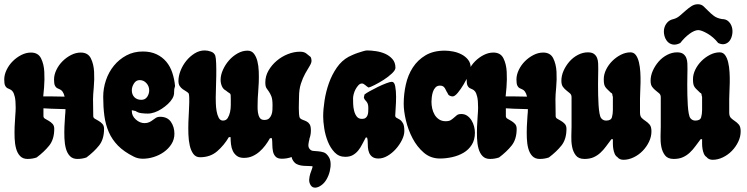

<svg xmlns="http://www.w3.org/2000/svg" viewBox="-38 -750 3523 906"><path d="M267 -294Q263 -310 257 -318Q251 -326 244 -328.5Q237 -331 231 -334.5Q225 -338 221 -346.5Q217 -355 217 -375Q217 -397 228 -420Q239 -443 257 -461Q275 -479 297.5 -490.5Q320 -502 343 -502Q377 -502 390.5 -475Q404 -448 406 -411.5Q408 -375 404.5 -338Q401 -301 401 -282L402 -202Q402 -194 410 -189.5Q418 -185 427.5 -179.5Q437 -174 445 -165.5Q453 -157 453 -142Q453 -93 429.5 -63.5Q406 -34 370 -7Q350 0 327 0Q305 0 292 -13.5Q279 -27 273 -49Q267 -71 266 -98Q265 -125 266 -152Q267 -179 269 -203Q271 -222 271 -235Q252 -235 204 -237Q182 -238 167 -239V-202Q167 -194 175 -189.5Q183 -185 192.5 -179.5Q202 -174 210 -165.5Q218 -157 218 -142Q218 -93 194.5 -63.5Q171 -34 135 -7Q115 0 92 0Q70 0 57 -13.5Q44 -27 38 -49Q32 -71 31 -98Q30 -125 31 -152Q32 -179 34 -203Q36 -227 36 -242Q36 -275 32 -292.5Q28 -310 22 -318Q16 -326 9 -328.5Q2 -331 -4 -334.5Q-10 -338 -14 -346.5Q-18 -355 -18 -375Q-18 -397 -7 -420Q4 -443 22 -461Q40 -479 62.5 -490.5Q85 -502 108 -502Q142 -502 155.5 -475Q169 -448 171 -411.5Q173 -375 170 -338Q167 -312 166 -295H211Q246 -294 267 -294Z M636 -507Q673 -507 700.5 -494Q728 -481 746.5 -459Q765 -437 775 -407Q785 -377 788 -344Q783 -330 783.5 -315Q784 -300 776 -286Q768 -272 754.5 -259.5Q741 -247 725 -236.5Q709 -226 692 -220Q675 -214 659 -214Q645 -214 629 -216Q613 -218 602 -226L584 -230V-226Q584 -203 603 -186Q622 -169 644 -169Q657 -169 666.5 -173.5Q676 -178 683.5 -184Q691 -190 698.5 -194.5Q706 -199 717 -199Q752 -199 768.5 -175Q785 -151 785 -119Q785 -92 771 -70Q757 -48 735 -32.5Q713 -17 687 -9Q661 -1 636 -1Q612 -1 593 -11Q547 -34 519 -62.5Q491 -91 475.5 -126.5Q460 -162 454.5 -203.5Q449 -245 449 -293Q449 -333 462 -371.5Q475 -410 499.5 -440Q524 -470 558.5 -488.5Q593 -507 636 -507ZM584 -324Q584 -304 596 -291.5Q608 -279 629 -279Q647 -279 656.5 -293Q666 -307 666 -324Q666 -343 653 -357.5Q640 -372 621 -372Q604 -372 594 -356Q584 -340 584 -324Z M1422 -95V-93Q1419 -82 1417.5 -70Q1416 -58 1421 -50Q1428 -39 1439.5 -38Q1451 -37 1464 -36Q1477 -35 1489.5 -31Q1502 -27 1513 -10Q1521 2 1522 20Q1523 38 1518 58.5Q1513 79 1502.5 97Q1492 115 1477 125Q1463 135 1449.5 135.5Q1436 136 1428 124Q1420 111 1421 97Q1422 83 1426 70Q1430 57 1434 47.5Q1438 38 1436 34H1435Q1433 35 1433 34Q1421 33 1408 33Q1395 33 1383 31Q1371 29 1361.5 24Q1352 19 1345 8Q1340 1 1338 -9Q1316 -1 1292 -1Q1272 -1 1262.5 -11Q1253 -21 1250 -36Q1247 -51 1247 -68Q1247 -85 1245 -98H1236Q1226 -80 1213.5 -63.5Q1201 -47 1186 -34Q1171 -21 1153 -13Q1135 -5 1113 -5Q1092 -5 1079.5 -14.5Q1067 -24 1060.5 -38Q1054 -52 1052 -69.5Q1050 -87 1050 -103H1042Q1019 -64 986.5 -36Q954 -8 906 -8Q886 -8 874.5 -23.5Q863 -39 857.5 -63Q852 -87 851 -116.5Q850 -146 851 -174.5Q852 -203 853.5 -227Q855 -251 855 -265Q855 -276 855 -286.5Q855 -297 853 -308Q849 -314 841 -318.5Q833 -323 824.5 -329Q816 -335 810 -344Q804 -353 804 -368Q804 -391 814 -416.5Q824 -442 841 -463Q858 -484 880.5 -498Q903 -512 928 -512Q942 -512 957.5 -506.5Q973 -501 978 -487Q981 -477 982 -450.5Q983 -424 982.5 -392.5Q982 -361 981 -332Q980 -303 980 -289Q980 -280 980.5 -262Q981 -244 984 -226Q987 -208 994 -194.5Q1001 -181 1014 -181Q1029 -181 1036.5 -193Q1044 -205 1047.5 -221Q1051 -237 1051 -254Q1051 -271 1051 -281Q1051 -295 1050.5 -300.5Q1050 -306 1047.5 -308.5Q1045 -311 1041 -313Q1037 -315 1029 -322Q1015 -329 1009 -343.5Q1003 -358 1003 -373Q1003 -396 1014 -420.5Q1025 -445 1042.5 -465Q1060 -485 1083 -498Q1106 -511 1130 -511Q1149 -511 1160 -497Q1171 -483 1176.5 -461.5Q1182 -440 1183 -413Q1184 -386 1183 -360Q1182 -334 1180 -311Q1178 -288 1178 -275Q1178 -266 1177.5 -250.5Q1177 -235 1179 -220Q1181 -205 1187.5 -194.5Q1194 -184 1209 -184Q1224 -184 1231.5 -191Q1239 -198 1243 -208.5Q1247 -219 1247.5 -231Q1248 -243 1248 -253Q1248 -282 1242.5 -295.5Q1237 -309 1231 -317.5Q1225 -326 1219.5 -334Q1214 -342 1214 -361Q1214 -391 1229 -417Q1244 -443 1267.5 -463Q1291 -483 1320 -494.5Q1349 -506 1377 -506Q1388 -506 1394.5 -504Q1401 -502 1405.5 -499Q1410 -496 1415 -491.5Q1420 -487 1428 -481Q1432 -473 1432 -463Q1432 -453 1423 -438.5Q1414 -424 1402.5 -403.5Q1391 -383 1382 -355.5Q1373 -328 1373 -291Q1373 -283 1372.5 -269Q1372 -255 1372 -240Q1372 -225 1373 -212Q1374 -199 1377 -193Q1383 -187 1392 -184Q1401 -181 1409.5 -176.5Q1418 -172 1423.5 -163Q1429 -154 1429 -134Q1429 -114 1422 -95Z M1694 -512Q1713 -512 1736.5 -508.5Q1760 -505 1780 -496Q1800 -487 1814 -471Q1828 -455 1828 -430Q1828 -419 1811 -403Q1794 -387 1772 -373Q1750 -359 1729 -348.5Q1708 -338 1701 -337Q1694 -341 1685.5 -348.5Q1677 -356 1670 -356Q1661 -356 1653.5 -348Q1646 -340 1640 -329Q1634 -318 1631 -306Q1628 -294 1628 -286Q1628 -275 1628.5 -259Q1629 -243 1633 -227Q1637 -211 1645.5 -200Q1654 -189 1670 -189Q1681 -189 1687 -193.5Q1693 -198 1696 -205.5Q1699 -213 1699.5 -222Q1700 -231 1700 -240Q1700 -253 1697.5 -259.5Q1695 -266 1691.5 -270.5Q1688 -275 1684.5 -278.5Q1681 -282 1679 -290L1682 -304Q1689 -310 1707 -320Q1725 -330 1745.5 -340Q1766 -350 1784.5 -357Q1803 -364 1811 -364Q1823 -364 1827 -342.5Q1831 -321 1831 -293.5Q1831 -266 1829 -240Q1827 -214 1827 -205Q1827 -197 1833.5 -194Q1840 -191 1848.5 -185.5Q1857 -180 1863.5 -168.5Q1870 -157 1870 -132Q1870 -112 1858.5 -89Q1847 -66 1829.5 -46.5Q1812 -27 1790.5 -14.5Q1769 -2 1748 -2Q1730 -2 1719.5 -9.5Q1709 -17 1704 -29Q1699 -41 1698 -55.5Q1697 -70 1697 -83Q1697 -92 1694 -101H1688Q1679 -85 1671 -69Q1663 -53 1652.5 -40Q1642 -27 1627.5 -18.5Q1613 -10 1591 -10Q1561 -10 1541 -31Q1521 -52 1509 -82Q1497 -112 1492 -144.5Q1487 -177 1487 -200Q1487 -234 1493.5 -276Q1500 -318 1514 -357.5Q1528 -397 1551 -430.5Q1574 -464 1607 -482Q1613 -485 1625 -490.5Q1637 -496 1650.5 -500.5Q1664 -505 1676 -508.5Q1688 -512 1694 -512Z M2061 -511Q2079 -511 2100 -507Q2121 -503 2139.5 -493.5Q2158 -484 2170.5 -468.5Q2183 -453 2183 -431Q2183 -421 2173.5 -398.5Q2164 -376 2150.5 -353Q2137 -330 2122.5 -312.5Q2108 -295 2098 -295Q2090 -295 2083 -299Q2076 -303 2074 -311Q2070 -316 2067.5 -322Q2065 -328 2061.5 -333.5Q2058 -339 2053 -342.5Q2048 -346 2038 -346Q2025 -346 2017 -337.5Q2009 -329 2005 -317Q2001 -305 1999.5 -292Q1998 -279 1998 -270Q1998 -254 2001.5 -238Q2005 -222 2013 -208.5Q2021 -195 2034 -186.5Q2047 -178 2065 -178Q2081 -178 2089.5 -183.5Q2098 -189 2104.5 -195Q2111 -201 2118 -206.5Q2125 -212 2139 -212Q2155 -212 2167 -203.5Q2179 -195 2187 -182Q2195 -169 2199 -153.5Q2203 -138 2203 -124Q2203 -90 2188 -66.5Q2173 -43 2149 -29Q2125 -15 2095.5 -8.5Q2066 -2 2038 -2Q1994 -2 1962 -29.5Q1930 -57 1909 -97Q1888 -137 1877.5 -181.5Q1867 -226 1867 -260Q1867 -306 1877 -351Q1887 -396 1910 -431.5Q1933 -467 1970 -489Q2007 -511 2061 -511Z M2449 -294Q2445 -310 2439 -318Q2433 -326 2426 -328.5Q2419 -331 2413 -334.5Q2407 -338 2403 -346.5Q2399 -355 2399 -375Q2399 -397 2410 -420Q2421 -443 2439 -461Q2457 -479 2479.5 -490.5Q2502 -502 2525 -502Q2559 -502 2572.5 -475Q2586 -448 2588 -411.5Q2590 -375 2586.5 -338Q2583 -301 2583 -282L2584 -202Q2584 -194 2592 -189.5Q2600 -185 2609.5 -179.5Q2619 -174 2627 -165.5Q2635 -157 2635 -142Q2635 -93 2611.5 -63.5Q2588 -34 2552 -7Q2532 0 2509 0Q2487 0 2474 -13.5Q2461 -27 2455 -49Q2449 -71 2448 -98Q2447 -125 2448 -152Q2449 -179 2451 -203Q2453 -222 2453 -235Q2434 -235 2386 -237Q2364 -238 2349 -239V-202Q2349 -194 2357 -189.5Q2365 -185 2374.5 -179.5Q2384 -174 2392 -165.5Q2400 -157 2400 -142Q2400 -93 2376.5 -63.5Q2353 -34 2317 -7Q2297 0 2274 0Q2252 0 2239 -13.5Q2226 -27 2220 -49Q2214 -71 2213 -98Q2212 -125 2213 -152Q2214 -179 2216 -203Q2218 -227 2218 -242Q2218 -275 2214 -292.5Q2210 -310 2204 -318Q2198 -326 2191 -328.5Q2184 -331 2178 -334.5Q2172 -338 2168 -346.5Q2164 -355 2164 -375Q2164 -397 2175 -420Q2186 -443 2204 -461Q2222 -479 2244.5 -490.5Q2267 -502 2290 -502Q2324 -502 2337.5 -475Q2351 -448 2353 -411.5Q2355 -375 2352 -338Q2349 -312 2348 -295H2393Q2428 -294 2449 -294Z M2736 -503Q2755 -503 2765 -495.5Q2775 -488 2779.5 -476.5Q2784 -465 2784.5 -451Q2785 -437 2785 -423Q2785 -413 2784.5 -393.5Q2784 -374 2784 -350.5Q2784 -327 2784.5 -301.5Q2785 -276 2786.5 -253.5Q2788 -231 2791 -214.5Q2794 -198 2799 -192Q2808 -181 2822 -181Q2845 -181 2849.5 -196.5Q2854 -212 2854 -231V-293Q2852 -298 2851.5 -304Q2851 -310 2845 -312Q2836 -321 2830 -326.5Q2824 -332 2819.5 -338Q2815 -344 2813 -352.5Q2811 -361 2811 -376Q2811 -399 2822 -421.5Q2833 -444 2851 -462Q2869 -480 2891.5 -491.5Q2914 -503 2937 -503Q2953 -503 2962.5 -490Q2972 -477 2977 -456Q2982 -435 2983.5 -409.5Q2985 -384 2984.5 -360Q2984 -336 2983 -315.5Q2982 -295 2982 -284V-219Q2982 -201 2990.5 -193Q2999 -185 3009 -178.5Q3019 -172 3027.5 -162Q3036 -152 3036 -130Q3036 -105 3024.5 -81Q3013 -57 2994.5 -38Q2976 -19 2952 -7.5Q2928 4 2904 4Q2885 4 2875 -9Q2867 -14 2862.5 -24.5Q2858 -35 2856 -47.5Q2854 -60 2854 -72Q2854 -84 2854 -93H2847Q2834 -76 2822 -59.5Q2810 -43 2795.5 -29.5Q2781 -16 2763 -8Q2745 0 2720 0Q2692 0 2679 -17Q2666 -34 2661.5 -58Q2657 -82 2658 -108Q2659 -134 2659 -153V-291Q2659 -303 2651.5 -309.5Q2644 -316 2635 -323Q2626 -330 2618.5 -340Q2611 -350 2611 -369Q2611 -393 2621.5 -416.5Q2632 -440 2649 -459.5Q2666 -479 2689 -491Q2712 -503 2736 -503Z M3157 -503Q3176 -503 3186 -495.5Q3196 -488 3200.5 -476.5Q3205 -465 3205.5 -451Q3206 -437 3206 -423Q3206 -413 3205.5 -393.5Q3205 -374 3205 -350.5Q3205 -327 3205.5 -301.5Q3206 -276 3207.5 -253.5Q3209 -231 3212 -214.5Q3215 -198 3220 -192Q3229 -181 3243 -181Q3266 -181 3270.5 -196.5Q3275 -212 3275 -231V-293Q3273 -298 3272.5 -304Q3272 -310 3266 -312Q3257 -321 3251 -326.5Q3245 -332 3240.5 -338Q3236 -344 3234 -352.5Q3232 -361 3232 -376Q3232 -399 3243 -421.5Q3254 -444 3272 -462Q3290 -480 3312.5 -491.5Q3335 -503 3358 -503Q3374 -503 3383.5 -490Q3393 -477 3398 -456Q3403 -435 3404.5 -409.5Q3406 -384 3405.5 -360Q3405 -336 3404 -315.5Q3403 -295 3403 -284V-219Q3403 -201 3411.5 -193Q3420 -185 3430 -178.5Q3440 -172 3448.5 -162Q3457 -152 3457 -130Q3457 -105 3445.5 -81Q3434 -57 3415.5 -38Q3397 -19 3373 -7.5Q3349 4 3325 4Q3306 4 3296 -9Q3288 -14 3283.5 -24.5Q3279 -35 3277 -47.5Q3275 -60 3275 -72Q3275 -84 3275 -93H3268Q3255 -76 3243 -59.5Q3231 -43 3216.5 -29.5Q3202 -16 3184 -8Q3166 0 3141 0Q3113 0 3100 -17Q3087 -34 3082.5 -58Q3078 -82 3079 -108Q3080 -134 3080 -153V-291Q3080 -303 3072.5 -309.5Q3065 -316 3056 -323Q3047 -330 3039.5 -340Q3032 -350 3032 -369Q3032 -393 3042.5 -416.5Q3053 -440 3070 -459.5Q3087 -479 3110 -491Q3133 -503 3157 -503ZM3172 -547Q3152 -537 3136.5 -540Q3121 -543 3111 -554.5Q3101 -566 3097 -582.5Q3093 -599 3096 -614.5Q3099 -630 3110 -643Q3121 -656 3140 -660Q3156 -664 3170 -676Q3184 -688 3197.5 -700Q3211 -712 3225 -721Q3239 -730 3255 -730Q3271 -730 3281.5 -720.5Q3292 -711 3303.5 -699Q3315 -687 3330 -675.5Q3345 -664 3369 -660Q3388 -660 3399.5 -649Q3411 -638 3415.5 -622.5Q3420 -607 3417.5 -590Q3415 -573 3407 -560.5Q3399 -548 3384.5 -543Q3370 -538 3351 -547Q3329 -575 3300.5 -591.5Q3272 -608 3256 -608Q3238 -607 3215 -590Q3192 -573 3172 -547Z"/></svg>

Font: r_Neptun CAT
Style: Regular
Weight: 400
Foundry: Peter Wiegel, CAT-Fonts
Version: Version 1.000;June 8, 2024;FontCreator 14.0.0.2814 32-bit